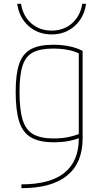

<svg xmlns="http://www.w3.org/2000/svg" viewBox="-20 -764 540 1004"><path d="M92 200Q242 200 317 139.5Q392 79 392 -40V-498L403 -480Q374 -495 338 -502.5Q302 -510 258 -510Q191 -510 152.5 -490Q114 -470 98 -420.5Q82 -371 82 -284Q82 -191 98.5 -137.5Q115 -84 154 -62Q193 -40 261 -40Q302 -40 336.5 -47Q371 -54 402 -67L410 -49Q382 -36 345.5 -28Q309 -20 261 -20Q187 -20 143 -45Q99 -70 80.5 -128Q62 -186 62 -284Q62 -377 80.5 -430.5Q99 -484 142 -507Q185 -530 258 -530Q350 -530 412 -498V-40Q412 88 331 154Q250 220 92 220ZM250 -584Q179 -584 129.5 -628Q80 -672 70 -744H90Q100 -680 143.5 -642Q187 -604 250 -604Q313 -604 356.5 -642Q400 -680 410 -744H430Q420 -672 370.5 -628Q321 -584 250 -584Z"/></svg>

Font: M PLUS Code Latin Thin
Style: Regular
Weight: 250
Designer: Coji Morishita
Foundry: UNDERFOREST DESIGN
Version: Version 1.002; ttfautohint (v1.8.3)